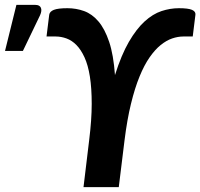

<svg xmlns="http://www.w3.org/2000/svg" viewBox="-138 -764 818 784"><path d="M0 0ZM347 0H203L226 -191Q236.5 -275.5 236.5 -340Q236.5 -404.5 229 -451.5Q221.5 -498.5 207 -530Q192.5 -561.5 174 -580.2Q155.5 -599 133.5 -607Q111.5 -615 89 -615H52L63 -704Q65 -717 82 -723.8Q99 -730.5 137.5 -730.5Q173 -730.5 205.5 -718.8Q238 -707 264 -676.5Q290 -646 307.8 -593Q325.5 -540 331.5 -457.5Q357.5 -540 388.2 -593Q419 -646 452.5 -676.5Q486 -707 521.5 -718.8Q557 -730.5 592.5 -730.5Q630.5 -730.5 646 -723.8Q661.5 -717 660 -704L649 -615H611Q588.5 -615 565 -607Q541.5 -599 518.2 -580.2Q495 -561.5 473 -530Q451 -498.5 431.8 -451.5Q412.5 -404.5 396.8 -340Q381 -275.5 370.5 -191ZM-117.5 -556 -71 -744H6.5Q24 -744 29 -732.2Q34 -720.5 25.5 -701.5L-44.5 -556Z"/></svg>

Font: Lato Heavy
Style: Italic
Weight: 800
Italic angle: -7°
Designer: Lukasz Dziedzic
Foundry: tyPoland Lukasz Dziedzic
Version: Version 2.007; 2014-02-27